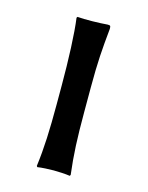

<svg xmlns="http://www.w3.org/2000/svg" viewBox="-76 -484 413 537"><g transform="rotate(15 130.0 -215.0)"><path d="M90 -235V-180C90 -105 88 -54 81 0L83 3C95 1 118 0 130 0C142 0 165 1 177 3L179 0C172 -57 170 -104 170 -180V-251C170 -326 173 -362 179 -423C179 -432 178 -433 170 -433C147 -431 104 -430 83 -432L81 -429C87 -386 90 -310 90 -235Z"/></g></svg>

Font: Libertinus Sans
Style: Regular
Weight: 400
Designer: Philipp H. Poll, Khaled Hosny
Foundry: Caleb Maclennan
Version: Version 7.050;RELEASE